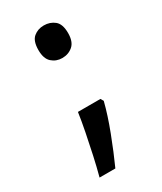

<svg xmlns="http://www.w3.org/2000/svg" viewBox="-153 -604 586 695"><g transform="rotate(-30 140.0 -256.0)"><path d="M90 -477Q90 -515 108 -530Q126 -545 151 -545Q177 -545 195.5 -530Q214 -515 214 -477Q214 -441 195.5 -425Q177 -409 151 -409Q126 -409 108 -425Q90 -441 90 -477ZM196 -212 203 -200Q190 -148 165.5 -84Q141 -20 117 33H51Q61 -4 70.5 -47.5Q80 -91 88.5 -134Q97 -177 102 -212Z"/></g></svg>

Font: Noto Sans Kannada UI
Style: Regular
Weight: 400
Designer: Jelle Bosma - Monotype Design Team
Foundry: Monotype Imaging Inc.
Version: Version 2.005; ttfautohint (v1.8.4.7-5d5b)